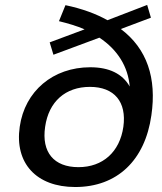

<svg xmlns="http://www.w3.org/2000/svg" viewBox="-20 -749 657 779"><path d="M285.2 9.8C455.1 9.8 568.4 -98.1 594.2 -281.2C616.2 -432.1 576.7 -551.3 470.2 -631.3L592.3 -677.2L577.1 -729L416 -667C370.1 -692.9 313 -713.9 245.6 -728L219.2 -663.1C256.8 -653.8 291 -644 323.2 -629.9L181.6 -577.1L196.8 -526.9L383.3 -596.2C457.5 -546.9 499.5 -478.5 506.3 -397.9C476.6 -450.2 422.4 -476.1 346.2 -476.1C195.3 -476.1 80.6 -379.4 60.1 -234.9C38.6 -86.9 127.4 9.8 285.2 9.8ZM298.3 -70.8C198.7 -70.8 147.9 -131.3 163.1 -234.4C177.7 -337.4 246.1 -396.5 344.7 -396.5C443.8 -396.5 494.6 -335.9 480.5 -234.4C465.8 -132.3 397 -70.8 298.3 -70.8Z"/></svg>

Font: Winston
Style: Italic
Weight: 400
Italic angle: -8.13011°
Designer: Vernon Adams, Kim Jin-seong, David Berlow, Cristiano Sobral
Foundry: The Winston Project Authors
Version: Version 3.004